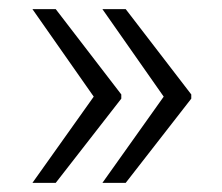

<svg xmlns="http://www.w3.org/2000/svg" viewBox="-20 -481 487 422"><path d="M51.3 -79.1ZM256.3 -460.9 400.4 -273.4V-264.2L256.3 -79.1H205.1L339.8 -268.6L205.1 -460.9ZM102.5 -460.9 246.6 -273.4V-264.2L102.5 -79.1H51.3L186 -268.6L51.3 -460.9Z"/></svg>

Font: TypoPRO Roboto Slab
Style: Light
Weight: 300
Designer: Google
Version: Version 1.100263; 2013; ttfautohint (v0.94.20-1c74) -l 8 -r 